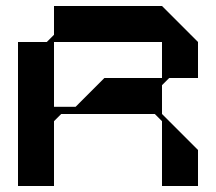

<svg xmlns="http://www.w3.org/2000/svg" viewBox="-20 -620 720 640"><path d="M544 -360H640V-480L520 -600H160V-504L136 -480H40V0H160V-216L184 -240H496L520 -216V0H640V-120L520 -240V-336ZM328 -360 232 -264H160V-480H520V-360Z"/></svg>

Font: KUBO
Style: Regular
Weight: 400
Version: Version 001.000